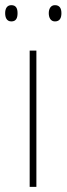

<svg xmlns="http://www.w3.org/2000/svg" viewBox="-32 -724 258 744"><path d="M-12 -673C-12 -656 -6 -641 12 -641C31 -641 36 -655 36 -673C36 -690 31 -704 12 -704C-6 -704 -12 -689 -12 -673ZM157 -673C157 -656 164 -641 181 -641C200 -641 206 -655 206 -673C206 -690 200 -704 181 -704C164 -704 157 -689 157 -673ZM109 0V-528H83V0Z"/></svg>

Font: Noto Sans Arabic SemCond Thin
Style: Regular
Weight: 100
Width: 4
Designer: Monotype Design Team, Nadine Chahine, Nizar Qandah and Khaled Hosny
Foundry: Monotype Imaging Inc.
Version: Version 2.012